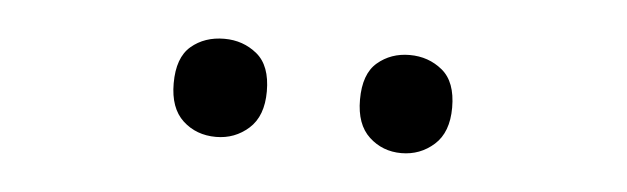

<svg xmlns="http://www.w3.org/2000/svg" viewBox="-25 -777 630 193"><g transform="rotate(5 290.0 -680.5)"><path d="M149 -681Q149 -707 162.5 -718.5Q176 -730 196 -730Q215 -730 229 -718.5Q243 -707 243 -681Q243 -656 229 -643.5Q215 -631 196 -631Q176 -631 162.5 -643.5Q149 -656 149 -681ZM337 -681Q337 -707 350.5 -718.5Q364 -730 383 -730Q402 -730 416 -718.5Q430 -707 430 -681Q430 -656 416 -643.5Q402 -631 383 -631Q364 -631 350.5 -643.5Q337 -656 337 -681Z"/></g></svg>

Font: BC Sans
Style: Regular
Weight: 400
Designer: Monotype Design Team
Province of B.C.
Foundry: Monotype Imaging Inc.
Version: Version 2.000;GOOG;noto-source:20170915:90ef993387c0